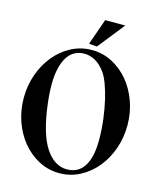

<svg xmlns="http://www.w3.org/2000/svg" viewBox="-137 -1066 959 1154"><g transform="rotate(15 342.5 -489.0)"><path d="M343 -775Q411 -775 470 -744Q529 -713 572.5 -660.5Q616 -608 640.5 -538.5Q665 -469 665 -392Q665 -315 640.5 -245.5Q616 -176 572.5 -123.5Q529 -71 470 -40Q411 -9 343 -9Q274 -9 215 -40Q156 -71 112.5 -123.5Q69 -176 44.5 -245.5Q20 -315 20 -392Q20 -468 44.5 -537.5Q69 -607 112.5 -660Q156 -713 215 -744Q274 -775 343 -775ZM304 -742Q274 -742 247.5 -729Q221 -716 202 -688Q183 -660 172 -616Q161 -572 161 -510Q161 -484 163 -454Q165 -424 169 -392Q191 -213 246.5 -128Q302 -43 381 -43Q411 -43 437 -54.5Q463 -66 482 -92Q501 -118 512 -160Q523 -202 523 -264Q523 -329 515 -392Q507 -455 494.5 -508Q482 -561 466.5 -602Q451 -643 435 -665Q379 -742 304 -742ZM365 -803 315 -807 372 -969H497Z"/></g></svg>

Font: CatShop
Style: Regular
Weight: 400
Designer: Peter Wiegel
Foundry: Peter Wiegel
Version: Version 1.000 2009 initial release